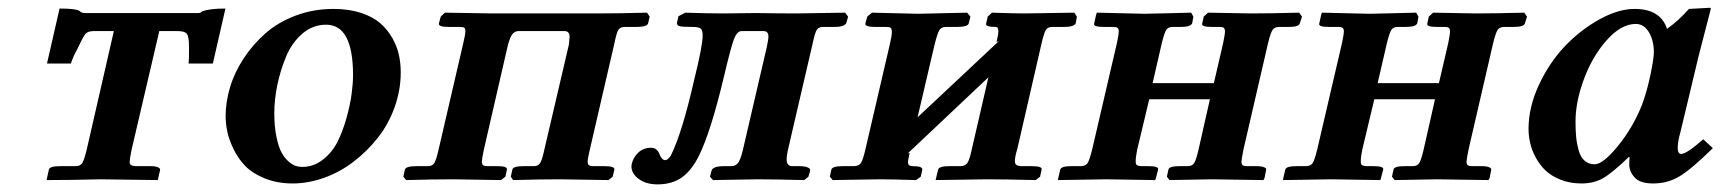

<svg xmlns="http://www.w3.org/2000/svg" viewBox="-20 -467 4472 499"><path d="M321.8 -77.1Q316.9 -51.8 316.9 -46.9Q316.9 -40.5 320.1 -38.3Q323.2 -36.1 331.1 -35.2H371.1Q384.3 -35.2 390.6 -32.2Q397 -29.3 396 -24.9L390.1 1L241.2 -1Q163.1 1 101.1 1L106.9 -25.9Q108.4 -35.2 137.2 -35.2H176.8Q189 -35.6 193.8 -43.2Q198.7 -50.8 205.1 -77.1L275.9 -386.2H223.1Q208.5 -386.2 202.1 -378.9Q195.8 -371.6 181.2 -339.8Q170.4 -320.8 164.1 -301.8H102.1L134.8 -444.8Q176.3 -444.8 186 -439Q191.9 -433.1 199.2 -433.1H496.1Q498.5 -433.1 499.8 -433.6Q501 -434.1 501.5 -434.6Q502 -435.1 503.4 -436Q504.9 -437 506.8 -438Q526.4 -444.8 565.9 -444.8L533.2 -301.8H470.2Q471.2 -312 471.2 -330.1V-346.2Q471.2 -370.6 466.1 -378.4Q460.9 -386.2 441.9 -386.2H394Z M765.6 -33.2Q794.9 -33.2 819.1 -52Q843.3 -70.8 857.2 -98.6Q871.1 -126.5 880.6 -160.6Q890.1 -194.8 893.8 -222.4Q897.5 -250 897.5 -272Q897.5 -402.8 827.6 -402.8Q793 -402.8 765.9 -379.6Q738.8 -356.4 723.6 -320.1Q708.5 -283.7 700.7 -245.8Q692.9 -208 692.9 -172.9Q692.9 -137.7 698.5 -111.1Q704.1 -84.5 711.9 -70.3Q719.7 -56.2 730.2 -47.1Q740.7 -38.1 749 -35.6Q757.3 -33.2 765.6 -33.2ZM566.4 -165Q566.4 -201.7 577.9 -240.2Q589.4 -278.8 613.3 -315.2Q637.2 -351.6 669.9 -380.4Q702.6 -409.2 748.5 -426.5Q794.4 -443.8 846.7 -443.8Q886.7 -443.8 918 -433.6Q949.2 -423.3 968.3 -406.7Q987.3 -390.1 999.8 -367.9Q1012.2 -345.7 1016.8 -324Q1021.5 -302.2 1021.5 -278.8Q1021.5 -232.9 1005.6 -188.5Q989.7 -144 961.9 -108.9Q934.1 -73.7 898.7 -46.6Q863.3 -19.5 822.3 -4.9Q781.2 9.8 740.7 9.8Q700.2 9.8 668 -3.4Q635.7 -16.6 617.2 -35.9Q598.6 -55.2 586.7 -80.1Q574.7 -105 570.6 -125.7Q566.4 -146.5 566.4 -165Z M1183.6 -353Q1189.5 -377 1189.5 -386.2Q1189.5 -393.1 1186.5 -395Q1183.6 -397 1175.3 -397H1146.5Q1119.1 -397 1120.6 -405.8L1125.5 -423.8L1136.2 -434.1L1259.3 -432.1H1333.5H1458.5H1533.7Q1587.4 -432.1 1661.6 -434.1L1668.5 -423.8L1664.6 -407.2Q1663.1 -397 1634.3 -397H1604.5Q1591.8 -397 1587.2 -389.6Q1582.5 -382.3 1576.7 -354L1512.7 -77.1Q1507.3 -54.7 1507.3 -46.9Q1507.3 -40.5 1510.5 -37.8Q1513.7 -35.2 1521.5 -35.2H1550.3Q1564.5 -35.2 1571 -33Q1577.6 -30.8 1576.7 -25.9L1572.3 -7.8L1561.5 1L1433.6 -1Q1383.8 -1 1313.5 1L1307.6 -7.8L1311.5 -25.9Q1313 -35.2 1340.3 -35.2H1367.7Q1378.9 -35.2 1384 -43.7Q1389.2 -52.2 1394.5 -77.1L1458.5 -351.1Q1460.4 -368.7 1460.4 -371.1Q1460.4 -386.2 1447.3 -386.2H1327.6Q1318.8 -386.2 1312.5 -379.2Q1306.2 -372.1 1300.3 -351.1L1237.3 -77.1Q1232.4 -53.7 1232.4 -46.9Q1232.4 -40.5 1235.6 -37.8Q1238.8 -35.2 1246.6 -35.2H1272.5Q1286.1 -35.2 1292.2 -33Q1298.3 -30.8 1297.4 -25.9L1293.5 -7.8L1282.2 1L1158.7 -1Q1105 -1 1035.6 1L1028.3 -7.8L1032.2 -25.9Q1034.2 -35.2 1062.5 -35.2H1092.3Q1104 -35.2 1108.9 -43.5Q1113.8 -51.8 1119.6 -77.1Z M1672.4 -83Q1680.7 -83 1686.3 -77.9Q1691.9 -72.8 1693.8 -66.9Q1695.8 -61 1699.7 -55.9Q1703.6 -50.8 1709.5 -50.8Q1711.4 -50.8 1713.9 -52.5Q1716.3 -54.2 1718 -55.9Q1719.7 -57.6 1721.2 -59.6L1723.1 -62Q1752.9 -121.6 1784.2 -259.8Q1806.2 -348.1 1806.2 -375Q1806.2 -389.2 1800.5 -393.1Q1794.9 -397 1780.3 -397Q1755.4 -397 1747.3 -398.7Q1739.3 -400.4 1739.3 -407.2Q1739.3 -409.2 1740.2 -411.1L1743.2 -424.8L1761.2 -434.1Q1819.3 -432.1 1859.4 -432.1L1944.3 -433.1Q2009.3 -432.1 2051.3 -432.1L2176.3 -434.1L2184.1 -423.8L2180.2 -409.2Q2177.2 -397 2148.4 -397H2120.1Q2107.4 -397 2102.8 -389.6Q2098.1 -382.3 2092.3 -355L2027.3 -75.2Q2024.4 -61.5 2024.4 -53.2Q2024.4 -35.2 2039.1 -35.2H2058.1Q2070.8 -35.2 2078.9 -32Q2086.9 -28.8 2085.4 -22.9L2081.1 -7.8L2070.3 1Q1989.3 -1 1949.2 -1L1833 1L1825.2 -7.8L1829.1 -22.9Q1832 -35.2 1862.3 -35.2H1880.4Q1892.6 -35.2 1898.9 -44.7Q1905.3 -54.2 1910.2 -75.2L1972.2 -341.8Q1977.1 -363.8 1977.1 -372.1Q1977.1 -386.2 1964.4 -386.2H1907.2Q1895 -386.2 1886.7 -363Q1878.4 -339.8 1861.3 -267.1Q1827.1 -123.5 1796.4 -62Q1777.8 -24.4 1752.4 -6.1Q1727.1 12.2 1688.5 12.2Q1659.7 12.2 1640.4 -1.7Q1621.1 -15.6 1621.1 -35.2Q1621.1 -36.1 1621.6 -38.6Q1622.1 -41 1622.1 -42Q1626.5 -59.1 1639.6 -71Q1652.8 -83 1672.4 -83Z M2366.7 -431.2 2493.7 -434.1 2502 -423.8 2498 -407.2Q2496.6 -397 2467.8 -397H2438Q2426.3 -397 2421.1 -388.2Q2416 -379.4 2408.7 -350.1L2364.7 -162.1L2575.7 -359.9L2569.8 -357.9Q2574.7 -376.5 2574.7 -386.2Q2574.7 -397 2567.9 -397Q2540 -397 2543 -405.8L2546.9 -423.8L2558.1 -434.1Q2615.7 -432.1 2644 -432.1L2772 -434.1L2778.8 -423.8L2775.9 -407.2Q2772.9 -397 2744.6 -397H2714.8Q2702.6 -397 2697.8 -388.7Q2692.9 -380.4 2686 -350.1L2624 -80.1Q2617.7 -59.6 2617.7 -48.8Q2617.7 -42 2620.8 -39.1Q2624 -36.1 2631.8 -35.2H2661.6Q2689.9 -35.2 2687 -25.9L2683.1 -7.8L2671.9 1Q2588.9 -1 2544.9 -1L2411.6 1L2418 -25.9Q2420.4 -35.2 2446.8 -35.2H2477.1Q2489.7 -35.6 2495.1 -44.9Q2500.5 -54.2 2505.9 -80.1L2548.8 -266.1L2338.9 -67.9L2343.8 -69.8V-67.9Q2339.8 -50.3 2339.8 -45.9Q2339.8 -35.2 2351.1 -35.2Q2365.2 -35.2 2371.3 -33Q2377.4 -30.8 2377 -25.9L2373 -7.8L2360.8 1Q2297.9 -1 2267.1 -1L2144 1L2136.7 -7.8L2140.6 -25.9Q2142.6 -35.2 2170.9 -35.2H2199.7Q2212.9 -35.6 2218 -44.2Q2223.1 -52.7 2229 -78.1L2292 -349.1Q2297.9 -373 2297.9 -383.8Q2297.9 -392.1 2294.9 -394.5Q2292 -397 2283.7 -397H2254.9Q2227.5 -397 2229 -405.8L2233.9 -423.8L2246.1 -434.1Z M2882.8 -355Q2887.7 -378.4 2887.7 -384.8Q2887.7 -392.1 2884.5 -394.5Q2881.3 -397 2873.5 -397H2848.6Q2820.8 -397 2823.7 -405.8L2828.6 -428.2L2830.6 -434.1L2954.6 -431.2Q2972.7 -431.6 3015.4 -432.6Q3058.1 -433.6 3075.7 -434.1L3081.5 -423.8L3078.6 -407.2Q3075.7 -397 3048.8 -397H3027.8Q3016.1 -397 3011.2 -389.6Q3006.3 -382.3 2999.5 -355L2975.6 -251H3134.8L3158.7 -354Q3163.6 -377.4 3163.6 -384.8Q3163.6 -392.1 3160.6 -394.5Q3157.7 -397 3150.4 -397H3129.4Q3101.6 -397 3104.5 -405.8L3108.4 -423.8L3119.6 -434.1L3230.5 -432.1Q3283.2 -432.1 3356.4 -434.1L3363.8 -423.8L3358.4 -407.2Q3356.9 -397 3329.6 -397H3304.7Q3292.5 -397 3287.4 -389.4Q3282.2 -381.8 3275.4 -354L3211.4 -77.1Q3206.5 -51.8 3206.5 -46.9Q3206.5 -40 3209.7 -37.6Q3212.9 -35.2 3220.7 -35.2H3246.6Q3255.4 -35.2 3261.2 -33.7Q3267.1 -32.2 3269.3 -30Q3271.5 -27.8 3270.5 -24.9L3266.6 -4.9L3263.7 1L3129.4 -1Q3113.8 -0.5 3074.7 0Q3035.6 0.5 3019.5 1L3012.7 -7.8L3016.6 -25.9Q3018.1 -35.2 3045.4 -35.2H3066.4Q3078.1 -35.2 3083.3 -42.7Q3088.4 -50.3 3094.7 -77.1L3124.5 -209H2966.8L2935.5 -78.1Q2931.6 -59.1 2931.6 -47.9Q2931.6 -40.5 2934.3 -38.3Q2937 -36.1 2944.8 -35.2H2964.4Q2978.5 -35.2 2984.9 -33Q2991.2 -30.8 2989.7 -25.9L2984.4 -4.9L2982.4 1L2854.5 -1Q2837.9 -1 2792.2 0Q2746.6 1 2729.5 1L2730.5 -4.9L2735.4 -25.9Q2737.3 -35.2 2764.6 -35.2H2789.6Q2801.8 -35.6 2806.6 -43.2Q2811.5 -50.8 2818.4 -78.1Z M3467.8 -355Q3472.7 -378.4 3472.7 -384.8Q3472.7 -392.1 3469.5 -394.5Q3466.3 -397 3458.5 -397H3433.6Q3405.8 -397 3408.7 -405.8L3413.6 -428.2L3415.5 -434.1L3539.6 -431.2Q3557.6 -431.6 3600.3 -432.6Q3643.1 -433.6 3660.6 -434.1L3666.5 -423.8L3663.6 -407.2Q3660.6 -397 3633.8 -397H3612.8Q3601.1 -397 3596.2 -389.6Q3591.3 -382.3 3584.5 -355L3560.5 -251H3719.7L3743.7 -354Q3748.5 -377.4 3748.5 -384.8Q3748.5 -392.1 3745.6 -394.5Q3742.7 -397 3735.4 -397H3714.4Q3686.5 -397 3689.5 -405.8L3693.4 -423.8L3704.6 -434.1L3815.4 -432.1Q3868.2 -432.1 3941.4 -434.1L3948.7 -423.8L3943.4 -407.2Q3941.9 -397 3914.6 -397H3889.6Q3877.4 -397 3872.3 -389.4Q3867.2 -381.8 3860.4 -354L3796.4 -77.1Q3791.5 -51.8 3791.5 -46.9Q3791.5 -40 3794.7 -37.6Q3797.9 -35.2 3805.7 -35.2H3831.5Q3840.3 -35.2 3846.2 -33.7Q3852.1 -32.2 3854.2 -30Q3856.4 -27.8 3855.5 -24.9L3851.6 -4.9L3848.6 1L3714.4 -1Q3698.7 -0.5 3659.7 0Q3620.6 0.5 3604.5 1L3597.7 -7.8L3601.6 -25.9Q3603 -35.2 3630.4 -35.2H3651.4Q3663.1 -35.2 3668.2 -42.7Q3673.3 -50.3 3679.7 -77.1L3709.5 -209H3551.8L3520.5 -78.1Q3516.6 -59.1 3516.6 -47.9Q3516.6 -40.5 3519.3 -38.3Q3522 -36.1 3529.8 -35.2H3549.3Q3563.5 -35.2 3569.8 -33Q3576.2 -30.8 3574.7 -25.9L3569.3 -4.9L3567.4 1L3439.5 -1Q3422.9 -1 3377.2 0Q3331.5 1 3314.5 1L3315.4 -4.9L3320.3 -25.9Q3322.3 -35.2 3349.6 -35.2H3374.5Q3386.7 -35.6 3391.6 -43.2Q3396.5 -50.8 3403.3 -78.1Z M4247.6 -194.8Q4260.7 -230.5 4269.5 -272.9Q4278.3 -315.4 4278.3 -331.1Q4278.3 -361.8 4265.4 -383.3Q4252.4 -404.8 4231.4 -404.8Q4193.4 -404.8 4156 -362.8Q4118.7 -320.8 4096.7 -261.7Q4074.7 -202.6 4074.7 -150.9Q4074.7 -127.4 4076.4 -110.4Q4078.1 -93.3 4083 -75.9Q4087.9 -58.6 4098.4 -49.3Q4108.9 -40 4124.5 -40Q4146 -40 4184.8 -87.4Q4223.6 -134.8 4247.6 -194.8ZM4214.4 -39.1Q4214.4 -51.8 4215.3 -58.1L4213.4 -59.1Q4168 -15.6 4144.5 -2.9Q4121.1 9.8 4090.3 9.8Q4060.5 9.8 4036.4 0.2Q4012.2 -9.3 3996.8 -23.9Q3981.4 -38.6 3971.2 -57.9Q3960.9 -77.1 3956.8 -95.7Q3952.6 -114.3 3952.6 -131.8Q3952.6 -188.5 3979.7 -246.6Q4006.8 -304.7 4047.4 -347.2Q4087.9 -389.6 4137 -416.7Q4186 -443.8 4228.5 -443.8Q4295.4 -443.8 4312.5 -392.1Q4341.8 -412.6 4369.6 -443.8L4424.3 -446.8Q4426.3 -446.8 4426.3 -443.8L4394.5 -320.8L4347.7 -125Q4340.3 -99.1 4340.3 -83Q4340.3 -66.9 4349.6 -66.9Q4363.3 -66.9 4406.7 -105L4431.6 -82Q4376.5 -27.8 4345.5 -9Q4314.5 9.8 4276.4 9.8Q4242.7 9.8 4228.5 -5.6Q4214.4 -21 4214.4 -39.1Z"/></svg>

Font: Linux Libertine
Style: Bold Italic
Weight: 700
Italic angle: -11.5°
Designer: Philipp H. Poll
Foundry: Philipp H. Poll
Version: Version 4.0.5